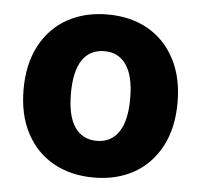

<svg xmlns="http://www.w3.org/2000/svg" viewBox="-43 -555 640 610"><g transform="rotate(5 276.5 -250.0)"><path d="M522 -250Q522 -169 491 -110.5Q460 -52 405 -21Q350 10 277 10Q204 10 148.5 -21Q93 -52 62 -110.5Q31 -169 31 -250Q31 -331 62 -389.5Q93 -448 148.5 -479Q204 -510 277 -510Q350 -510 405 -479Q460 -448 491 -389.5Q522 -331 522 -250ZM182 -250Q182 -178 206.5 -142.5Q231 -107 277 -107Q322 -107 346.5 -143Q371 -179 371 -250Q371 -321 346.5 -357Q322 -393 277 -393Q231 -393 206.5 -357.5Q182 -322 182 -250Z"/></g></svg>

Font: CBA Beacon Sans Extra Bold
Style: Regular
Weight: 800
Designer: Wei Huang
Foundry: Wei Huang
Version: Version 1.002